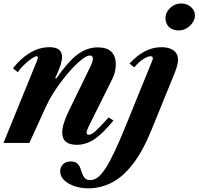

<svg xmlns="http://www.w3.org/2000/svg" viewBox="-26 -798 1109 1072"><path d="M403 10.5Q321.5 10.5 321.5 -57Q321.5 -103.5 356.5 -175L479 -427Q486 -441.5 489.2 -451.8Q492.5 -462 492.5 -470Q492.5 -488 476.5 -488Q460.5 -488 435.8 -469.8Q411 -451.5 382.2 -421.2Q353.5 -391 324.8 -354Q296 -317 271.8 -278.5Q247.5 -240 232 -206L138 0H-6.5L179.5 -456Q185.5 -472.5 185.5 -476.5Q185.5 -484 178 -484Q169 -484 148.5 -469.5Q128 -455 106.8 -434.5Q85.5 -414 73 -395L46.5 -416.5Q86.5 -469 139.2 -501.8Q192 -534.5 251 -534.5Q320.5 -534.5 320.5 -479.5Q320.5 -461 312 -434.2Q303.5 -407.5 282 -361.5L288.5 -360Q354 -454 406.8 -493.8Q459.5 -533.5 519.5 -533.5Q620.5 -533.5 620.5 -438Q620.5 -395 600.5 -356L469 -92Q464 -81 460.8 -72Q457.5 -63 457.5 -57.5Q457.5 -45.5 470 -45.5Q485 -45.5 509 -67.5Q533 -89.5 580 -142L607.5 -125.5Q549 -53 501.8 -21.2Q454.5 10.5 403 10.5ZM466 253.5Q427 253.5 391.2 241.8Q355.5 230 332.8 208.5Q310 187 310 158Q310 135.5 325.5 119.5Q341 103.5 369.5 103.5Q393 103.5 404.8 114.2Q416.5 125 422.2 140.5Q428 156 433.2 171.5Q438.5 187 448.5 197.5Q458.5 208 479 207.5Q499.5 207 519.2 192.8Q539 178.5 562 143.8Q585 109 614 47.8Q643 -13.5 681 -107.5L822.5 -455.5Q824.5 -460 825.5 -463.5Q826.5 -467 826.8 -469.5Q827 -472 827 -474Q827 -484 815 -484Q798 -484 772.2 -466.8Q746.5 -449.5 723.5 -422L697 -443Q738 -488 782.5 -511.2Q827 -534.5 875.5 -534.5Q919.5 -534.5 943.8 -516Q968 -497.5 968 -465Q968 -456.5 965.8 -444.2Q963.5 -432 959.2 -418.2Q955 -404.5 949.5 -391L820 -73Q771 47.5 715 119.2Q659 191 596.8 222.2Q534.5 253.5 466 253.5ZM972.5 -628Q938.5 -628 918.2 -646.8Q898 -665.5 898 -696.5Q898 -729 924 -753.8Q950 -778.5 985 -778.5Q1017 -778.5 1039.8 -759Q1062.5 -739.5 1062.5 -712Q1062.5 -691 1049.5 -671.8Q1036.5 -652.5 1016 -640.2Q995.5 -628 972.5 -628Z"/></svg>

Font: Libre Caslon Text
Style: Italic
Weight: 400
Italic angle: -22.583°
Designer: Pablo Impallari, Rodrigo Fuenzalida, Katja Schimmel
Foundry: Pablo Impallari, Rodrigo Fuenzalida
Version: Version 2.000